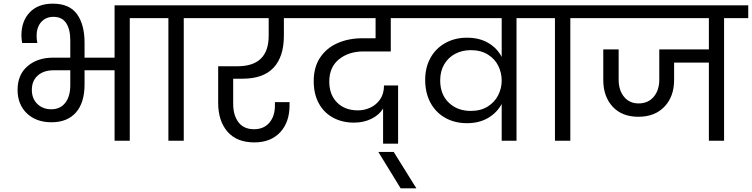

<svg xmlns="http://www.w3.org/2000/svg" viewBox="-20 -769 4108 1049"><path d="M822 -740V-670H689V0H606V-385H442V-308Q442 -208 395 -154.5Q348 -101 261 -101Q178 -101 127 -149.5Q76 -198 76 -278Q76 -361 130.5 -407.5Q185 -454 270 -454H364V-548Q364 -609 341.5 -643Q319 -677 272 -677Q231 -677 205.5 -649Q180 -621 180 -572Q180 -553 184 -534H101Q97 -560 97 -575Q97 -654 142.5 -701.5Q188 -749 269 -749Q359 -749 400.5 -692Q442 -635 442 -535V-454H606V-740ZM364 -385H272Q219 -385 186.5 -356.5Q154 -328 154 -278Q154 -230 184 -201Q214 -172 260 -172Q309 -172 336.5 -207Q364 -242 364 -304Z M900 0V-670H768V-740H1115V-670H984V0Z M1254 -339V-202Q1254 -139 1283 -101Q1312 -63 1368 -63Q1421 -63 1451.5 -98.5Q1482 -134 1482 -192V-211H1562V-194Q1562 -101 1510.5 -46Q1459 9 1370 9Q1273 9 1222.5 -50Q1172 -109 1172 -207V-407H1277Q1448 -407 1448 -574V-670H1062V-740H1651V-670H1531V-574Q1531 -460 1475 -399.5Q1419 -339 1305 -339Z M1967 -488Q1885 -488 1832 -445Q1779 -402 1779 -323Q1779 -252 1821.5 -209Q1864 -166 1936 -166Q1971 -166 2003.5 -181Q2036 -196 2057 -226.5Q2078 -257 2078 -302H2155V16H2073V-176Q2052 -141 2009.5 -120Q1967 -99 1914 -99Q1850 -99 1800 -126Q1750 -153 1722 -204Q1694 -255 1694 -326Q1694 -402 1729 -454.5Q1764 -507 1824.5 -533.5Q1885 -560 1960 -560H2032V-670H1597V-740H2260L2259 -670H2115V-488Z M2169 260 2047 61H2131L2255 260Z M2934 -740V-670H2802V0H2721V-201Q2695 -153 2646.5 -124.5Q2598 -96 2531 -96Q2464 -96 2412 -125.5Q2360 -155 2331.5 -208.5Q2303 -262 2303 -333Q2303 -401 2332 -453Q2361 -505 2413 -534Q2465 -563 2531 -563Q2599 -563 2647.5 -534.5Q2696 -506 2721 -458V-670H2206V-740ZM2552 -163Q2607 -163 2645.5 -187.5Q2684 -212 2702.5 -250Q2721 -288 2721 -328V-329Q2721 -371 2702.5 -409Q2684 -447 2645.5 -471Q2607 -495 2552 -495Q2505 -495 2467 -475Q2429 -455 2407 -417.5Q2385 -380 2385 -330Q2385 -253 2432 -208Q2479 -163 2552 -163Z M3012 0V-670H2880V-740H3227V-670H3096V0Z M4068 -670H3936V0H3853V-427H3663V-332Q3663 -242 3610.5 -186.5Q3558 -131 3468 -131Q3378 -131 3327 -186.5Q3276 -242 3276 -332V-499H3360V-334Q3360 -276 3389.5 -240Q3419 -204 3469 -204Q3521 -204 3551.5 -240Q3582 -276 3582 -334V-499H3853V-670H3174V-740H4068Z"/></svg>

Font: Fz Poppins
Style: Regular
Weight: 400
Designer: Ninad Kale (Devanagari), Jonny Pinhorn (Latin)
Foundry: Indian Type Foundry
Version: Vit hóa bi Vntype.Com & FontZin.Com